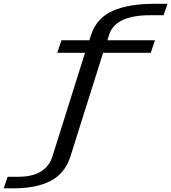

<svg xmlns="http://www.w3.org/2000/svg" viewBox="-245 -808 928 1040"><path d="M-225 212 -203.5 149.5H-146Q3.5 149.5 39 39.5L215.5 -522H65L88 -590H239L250.5 -625Q281 -712 367 -749.8Q453 -787.5 593.5 -787.5H662.5L641 -725.5H568.5Q384 -725.5 347.5 -624L337 -590H594.5L571.5 -522H313.5L136 41Q106.5 131.5 29.5 171.8Q-47.5 212 -171 212Z"/></svg>

Font: Anybody ExtraExpanded Regular
Style: Italic
Weight: 400
Width: 8
Italic angle: -10°
Designer: Tyler Finck
Foundry: Etcetera Type Company
Version: Version 1.010; ttfautohint (v1.8.3) -l 8 -r 50 -G 200 -x 14 